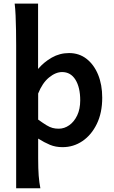

<svg xmlns="http://www.w3.org/2000/svg" viewBox="-20 -801 629 1061"><path d="M61 -781.2H190.4V-419.9Q222.2 -457.5 266.1 -482.7Q310.1 -507.8 361.8 -507.8Q417 -507.8 458 -476.1Q499 -444.3 522 -388.7Q544.9 -333 544.9 -261.2Q544.9 -177.7 515.1 -116.5Q485.4 -55.2 435.8 -21.5Q386.2 12.2 325.7 12.2Q287.1 12.2 256.1 -0.7Q225.1 -13.7 190.9 -35.2Q190.9 -3.4 190.9 20.8Q190.9 44.9 190.9 73.2Q190.9 131.8 193.8 169.9Q196.8 208 203.1 239.3H69.3V-551.8Q69.3 -590.8 68.6 -633.5Q67.9 -676.3 66.2 -715.1Q64.5 -753.9 61 -781.2ZM190.9 -284.2V-140.1Q218.8 -120.1 236.8 -109.1Q254.9 -98.1 270.3 -94Q285.6 -89.8 304.2 -89.8Q335.4 -89.8 362.5 -108.9Q389.6 -127.9 406.5 -163.1Q423.3 -198.2 423.3 -246.6Q423.3 -317.9 397 -360.4Q370.6 -402.8 323.2 -402.8Q287.6 -402.8 250.7 -372.6Q213.9 -342.3 190.9 -284.2Z"/></svg>

Font: Kanchenjunga
Style: Bold
Weight: 700
Designer: Becca Hirsbrunner Spalinger
Foundry: SIL International
Version: Version 2.001